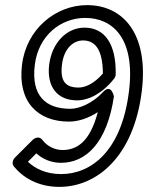

<svg xmlns="http://www.w3.org/2000/svg" viewBox="-20 -693 578 750"><path d="M281 -301C327 -301 380 -328 426 -386C430 -391 432 -398 432 -403C434 -520 390 -585 310 -585C241 -585 183 -527 172 -440C162 -355 203 -301 281 -301ZM287 -351C237 -351 214 -375 222 -440C230 -507 269 -535 304 -535C347 -535 381 -507 382 -406C347 -365 312 -351 287 -351ZM89 -61 122 -94C147 -71 181 -57 218 -57C316 -57 398 -135 425 -316C425 -316 415 -369 382 -333C344 -292 292 -268 255 -268C158 -268 101 -319 116 -440C130 -554 217 -623 313 -623C420 -623 509 -543 484 -338C455 -99 333 -13 219 -13C160 -13 118 -34 89 -61ZM38 -77C29 -68 26 -52 34 -43C70 1 129 37 212 37C360 37 503 -83 534 -338C561 -561 461 -673 320 -673C198 -673 83 -580 66 -440C48 -295 128 -218 249 -218C286 -218 325 -231 362 -255C331 -137 279 -107 224 -107C193 -107 163 -123 146 -146C133 -163 116 -154 108 -147Z"/></svg>

Font: Falling Sky
Style: OuObl
Weight: 400
Designer: Paul D. Hunt
Foundry: Adobe Systems Incorporated
Version: Version 1.02